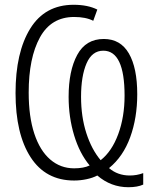

<svg xmlns="http://www.w3.org/2000/svg" viewBox="-20 -745 640 803"><path d="M387 -11Q368 -1 342 4.5Q316 10 290 10Q171 10 108 -87.5Q45 -185 45 -356Q45 -526 106.5 -625.5Q168 -725 288 -725Q347 -725 387 -705L370 -658Q339 -674 290 -674Q194 -674 147 -588.5Q100 -503 100 -358Q100 -257 123.5 -186Q147 -115 190 -78Q233 -41 290 -41Q330 -41 355 -53Q313 -103 290 -179Q267 -255 267 -340Q267 -449 303 -515.5Q339 -582 414 -582Q484 -582 519 -521.5Q554 -461 554 -351Q554 -252 524.5 -171Q495 -90 436 -42Q472 -11 523 -11Q552 -11 579 -21V27Q555 38 517 38Q444 38 387 -11ZM501 -345Q501 -533 412 -533Q365 -533 342 -480Q319 -427 319 -340Q319 -257 341 -188.5Q363 -120 401 -75Q448 -112 474.5 -184Q501 -256 501 -345Z"/></svg>

Font: Noto Sans Mono UI Light
Style: Regular
Weight: 300
Monospace: yes
Designer: Monotype Design team
Foundry: Monotype Imaging Inc.
Version: Version 1.000